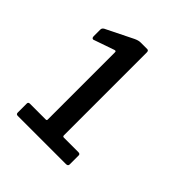

<svg xmlns="http://www.w3.org/2000/svg" viewBox="-140 -937 646 646"><g transform="rotate(45 183.5 -613.5)"><path d="M283 -431V-388Q283 -380 273 -380H44Q36 -380 36 -388V-431Q36 -438 44 -438H119Q124 -438 124 -442V-762Q124 -766 122.5 -767Q121 -768 117 -767L45 -742L42 -741Q35 -741 35 -751V-781Q35 -786 37 -788.5Q39 -791 42 -793L139 -841Q152 -847 161 -847H193Q200 -847 200 -838V-444Q200 -438 205 -438H274Q283 -438 283 -431Z"/></g></svg>

Font: Libre Franklin Medium
Style: Regular
Weight: 500
Designer: Pablo Impallari, Rodrigo Fuenzalida
Foundry: Impallari Type
Version: Version 1.002; ttfautohint (v1.5)